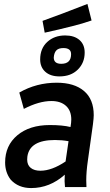

<svg xmlns="http://www.w3.org/2000/svg" viewBox="-20 -950 560 975"><path d="M138 5Q233 5 309 -63L308 -30L310 0H419L418 -34Q418 -78 426 -133L452 -319Q456 -351 456 -365Q456 -446 406.5 -488Q357 -530 268 -530Q165 -530 78 -480L101 -397Q178 -437 241 -437Q288 -437 315 -412.5Q342 -388 342 -343Q342 -328 338 -305Q298 -315 233 -315Q130 -315 68 -263Q6 -211 6 -125Q6 -75 34 -38Q73 5 138 5ZM185 -83Q154 -83 136 -97.5Q118 -112 118 -140L119 -155Q131 -239 259 -239Q295 -239 328 -233L313 -130Q243 -83 185 -83ZM291 -626Q253 -626 253 -658Q255 -683 266.5 -694.5Q278 -706 302 -706Q341 -706 341 -675Q341 -626 291 -626ZM282 -562Q340 -562 375 -596.5Q410 -631 410 -683Q410 -724 383.5 -747Q357 -770 311 -770Q256 -770 220 -737Q184 -704 184 -648Q184 -609 210 -585.5Q236 -562 282 -562ZM207 -784Q285 -801 350 -818Q396 -829 445 -846L424 -930Q281 -874 196 -844Z"/></svg>

Font: Brisa Sans Medium
Style: Italic
Weight: 600
Italic angle: -8°
Designer: Dalton Maag Ltd
Foundry: Dalton Maag Ltd
Version: Version 1.101;July 10, 2019;FontCreator 11.5.0.2425 64-bit